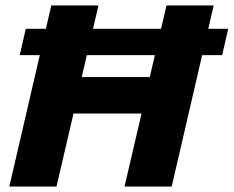

<svg xmlns="http://www.w3.org/2000/svg" viewBox="-20 -680 852 700"><path d="M339 -660 278 -399H526L587 -660H759L606 0H434L496 -266H248L186 0H14L167 -660ZM812 -575 790 -479H52L74 -575Z"/></svg>

Font: Work Sans
Style: Bold Italic
Weight: 700
Italic angle: -13°
Designer: Wei Huang
Foundry: Wei Huang
Version: Version 2.010; ttfautohint (v1.8.3)